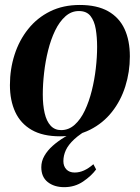

<svg xmlns="http://www.w3.org/2000/svg" viewBox="-20 -537 564 774"><path d="M301.5 -517Q371 -517 415.8 -491.8Q460.5 -466.5 482 -420.2Q503.5 -374 503.5 -309.5Q503.5 -247 485.2 -189Q467 -131 431.2 -85.8Q395.5 -40.5 343 -14Q290.5 12.5 222 12.5Q152.5 12.5 107.8 -13.2Q63 -39 41.5 -85.5Q20 -132 20 -194Q20 -258.5 38.8 -316.8Q57.5 -375 93.8 -420.2Q130 -465.5 182.2 -491.2Q234.5 -517 301.5 -517ZM298 -492.5Q267.5 -492.5 243.5 -471Q219.5 -449.5 202.2 -413.8Q185 -378 174 -334Q163 -290 157.8 -243.8Q152.5 -197.5 152.5 -156.5Q152.5 -113.5 160 -81Q167.5 -48.5 184 -30.5Q200.5 -12.5 226.5 -12.5Q257 -12.5 281 -34Q305 -55.5 322 -91.5Q339 -127.5 350 -171.5Q361 -215.5 366.2 -261.2Q371.5 -307 371.5 -348Q371.5 -387 366 -419.8Q360.5 -452.5 344.8 -472.5Q329 -492.5 298 -492.5ZM239 217.5Q198.5 217.5 172.5 197Q146.5 176.5 146.5 137Q146.5 113 158.8 91.5Q171 70 192.2 51Q213.5 32 241 15.5Q268.5 -1 298.5 -15L314 -29.5L345 -21Q303.5 2 279.5 24.2Q255.5 46.5 245.5 68.2Q235.5 90 235.5 112.5Q235.5 133 247.5 145.8Q259.5 158.5 281 158.5Q300 158.5 318.5 150.2Q337 142 356.5 125L367.5 146Q348.5 172 315 194.8Q281.5 217.5 239 217.5Z"/></svg>

Font: Merriweather 144pt SemiBold
Style: Italic
Weight: 600
Italic angle: -7.8°
Version: Version 2.101